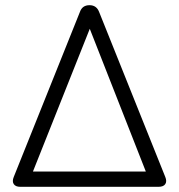

<svg xmlns="http://www.w3.org/2000/svg" viewBox="-20 -720 689 740"><path d="M58 0Q40 0 33 -10.5Q26 -21 33 -38L288 -674Q297 -700 325 -700Q352 -700 362 -674L617 -38Q624 -21 617 -10.5Q610 0 591 0ZM107 -59H542L326 -609Z"/></svg>

Font: Shin Retro Maru Gothic Regular
Style: Regular
Weight: 400
Designer: Iose
Foundry: Typographish
Version: Version 1.002